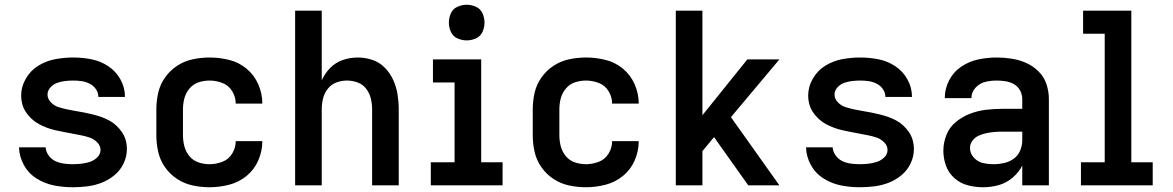

<svg xmlns="http://www.w3.org/2000/svg" viewBox="-20 -780 4936 808"><path d="M286 8Q318 8 349 4Q380 0 409 -11.5Q438 -23 462.5 -43.5Q487 -64 500.5 -93Q514 -122 514 -153Q514 -172 509 -190Q504 -208 493.5 -223.5Q483 -239 469.5 -251.5Q456 -264 439.5 -273Q423 -282 405.5 -288Q388 -294 370 -298.5Q352 -303 334 -306.5Q316 -310 297.5 -313Q279 -316 261 -320Q243 -324 225.5 -329.5Q208 -335 194 -349.5Q180 -364 180 -382Q180 -399 192.5 -412.5Q205 -426 221 -431.5Q237 -437 254 -439Q271 -441 288 -441Q306 -441 323.5 -438.5Q341 -436 357 -428Q373 -420 383.5 -405Q394 -390 394 -372H506Q506 -411 487 -445.5Q468 -480 435.5 -501.5Q403 -523 365 -530.5Q327 -538 288 -538Q250 -538 212.5 -531Q175 -524 142 -504Q109 -484 89 -449.5Q69 -415 69 -377Q69 -359 74 -341Q79 -323 89.5 -307.5Q100 -292 113.5 -279.5Q127 -267 143.5 -258Q160 -249 177.5 -242.5Q195 -236 213 -232Q231 -228 249 -224.5Q267 -221 285.5 -217.5Q304 -214 322 -210.5Q340 -207 357.5 -201Q375 -195 389 -181Q403 -167 403 -149Q403 -131 389 -117.5Q375 -104 357.5 -98.5Q340 -93 322 -91Q304 -89 286 -89Q268 -89 249 -91.5Q230 -94 213 -102Q196 -110 184.5 -126Q173 -142 172 -160H60Q61 -121 80.5 -85.5Q100 -50 134.5 -28.5Q169 -7 208 0.5Q247 8 286 8Z M862 8Q903 8 944 -2.5Q985 -13 1017.5 -39.5Q1050 -66 1067 -105Q1084 -144 1084 -186H972Q972 -158 957 -133.5Q942 -109 915.5 -99Q889 -89 862 -89Q838 -89 815.5 -96.5Q793 -104 777.5 -122.5Q762 -141 756 -164Q750 -187 750 -210V-320Q750 -344 756 -366.5Q762 -389 777.5 -407.5Q793 -426 815.5 -433.5Q838 -441 862 -441Q889 -441 915.5 -431Q942 -421 957 -396.5Q972 -372 972 -344H1084Q1084 -386 1067 -425Q1050 -464 1017.5 -491Q985 -518 944 -528Q903 -538 862 -538Q826 -538 791 -530.5Q756 -523 726 -503.5Q696 -484 675 -454.5Q654 -425 646 -390.5Q638 -356 638 -320V-210Q638 -175 646 -140Q654 -105 675 -75.5Q696 -46 726 -26.5Q756 -7 791 0.5Q826 8 862 8Z M1222 0H1334V-320Q1334 -343 1339.5 -365.5Q1345 -388 1359.5 -406.5Q1374 -425 1395.5 -433Q1417 -441 1440 -441Q1463 -441 1485 -433Q1507 -425 1521 -406.5Q1535 -388 1540.5 -365.5Q1546 -343 1546 -320V0H1658V-320Q1658 -352 1653 -383Q1648 -414 1635 -443Q1622 -472 1599.5 -495Q1577 -518 1547 -528Q1517 -538 1485 -538Q1453 -538 1422.5 -527.5Q1392 -517 1369.5 -494Q1347 -471 1334 -442V-735H1222Z M1793 0H2095V-97H2005V-530H1802V-433H1893V-97H1793ZM1944 -610Q1964 -610 1983 -618.5Q2002 -627 2010.5 -646Q2019 -665 2019 -685Q2019 -705 2010.5 -724Q2002 -743 1983 -751.5Q1964 -760 1944 -760Q1924 -760 1905 -751.5Q1886 -743 1877.5 -724Q1869 -705 1869 -685Q1869 -665 1877.5 -646Q1886 -627 1905 -618.5Q1924 -610 1944 -610Z M2446 8Q2487 8 2528 -2.5Q2569 -13 2601.5 -39.5Q2634 -66 2651 -105Q2668 -144 2668 -186H2556Q2556 -158 2541 -133.5Q2526 -109 2499.5 -99Q2473 -89 2446 -89Q2422 -89 2399.5 -96.5Q2377 -104 2361.5 -122.5Q2346 -141 2340 -164Q2334 -187 2334 -210V-320Q2334 -344 2340 -366.5Q2346 -389 2361.5 -407.5Q2377 -426 2399.5 -433.5Q2422 -441 2446 -441Q2473 -441 2499.5 -431Q2526 -421 2541 -396.5Q2556 -372 2556 -344H2668Q2668 -386 2651 -425Q2634 -464 2601.5 -491Q2569 -518 2528 -528Q2487 -538 2446 -538Q2410 -538 2375 -530.5Q2340 -523 2310 -503.5Q2280 -484 2259 -454.5Q2238 -425 2230 -390.5Q2222 -356 2222 -320V-210Q2222 -175 2230 -140Q2238 -105 2259 -75.5Q2280 -46 2310 -26.5Q2340 -7 2375 0.5Q2410 8 2446 8Z M2824 0H2936V-144L2985 -203L2999 -183L3129 0H3260L3056 -287L3260 -530H3125L2936 -295V-735H2824Z M3598 8Q3630 8 3661 4Q3692 0 3721 -11.5Q3750 -23 3774.5 -43.5Q3799 -64 3812.5 -93Q3826 -122 3826 -153Q3826 -172 3821 -190Q3816 -208 3805.5 -223.5Q3795 -239 3781.5 -251.5Q3768 -264 3751.5 -273Q3735 -282 3717.5 -288Q3700 -294 3682 -298.5Q3664 -303 3646 -306.5Q3628 -310 3609.5 -313Q3591 -316 3573 -320Q3555 -324 3537.5 -329.5Q3520 -335 3506 -349.5Q3492 -364 3492 -382Q3492 -399 3504.5 -412.5Q3517 -426 3533 -431.5Q3549 -437 3566 -439Q3583 -441 3600 -441Q3618 -441 3635.5 -438.5Q3653 -436 3669 -428Q3685 -420 3695.5 -405Q3706 -390 3706 -372H3818Q3818 -411 3799 -445.5Q3780 -480 3747.5 -501.5Q3715 -523 3677 -530.5Q3639 -538 3600 -538Q3562 -538 3524.5 -531Q3487 -524 3454 -504Q3421 -484 3401 -449.5Q3381 -415 3381 -377Q3381 -359 3386 -341Q3391 -323 3401.5 -307.5Q3412 -292 3425.5 -279.5Q3439 -267 3455.5 -258Q3472 -249 3489.5 -242.5Q3507 -236 3525 -232Q3543 -228 3561 -224.5Q3579 -221 3597.5 -217.5Q3616 -214 3634 -210.5Q3652 -207 3669.5 -201Q3687 -195 3701 -181Q3715 -167 3715 -149Q3715 -131 3701 -117.5Q3687 -104 3669.5 -98.5Q3652 -93 3634 -91Q3616 -89 3598 -89Q3580 -89 3561 -91.5Q3542 -94 3525 -102Q3508 -110 3496.5 -126Q3485 -142 3484 -160H3372Q3373 -121 3392.5 -85.5Q3412 -50 3446.5 -28.5Q3481 -7 3520 0.5Q3559 8 3598 8Z M4118 8Q4151 8 4183 -1Q4215 -10 4241 -32Q4267 -54 4282 -83V0H4394V-363Q4394 -395 4384 -425.5Q4374 -456 4351 -479Q4328 -502 4299 -515Q4270 -528 4238 -533Q4206 -538 4175 -538Q4136 -538 4097.5 -530Q4059 -522 4026 -500Q3993 -478 3974.5 -442.5Q3956 -407 3956 -368V-367H4068Q4068 -367 4068 -367Q4068 -367 4068 -367Q4068 -392 4085.5 -411Q4103 -430 4126.5 -435.5Q4150 -441 4175 -441Q4193 -441 4212 -438Q4231 -435 4247.5 -425.5Q4264 -416 4273 -399Q4282 -382 4282 -363V-322H4198Q4164 -322 4129.5 -318Q4095 -314 4062.5 -301.5Q4030 -289 4003 -267Q3976 -245 3963 -212.5Q3950 -180 3950 -146Q3950 -113 3961 -82.5Q3972 -52 3997 -30Q4022 -8 4053.5 0Q4085 8 4117 8ZM4162 -89Q4139 -89 4116.5 -94Q4094 -99 4078 -117Q4062 -135 4062 -157Q4062 -174 4072.5 -188Q4083 -202 4098.5 -209Q4114 -216 4130.5 -219.5Q4147 -223 4164 -224.5Q4181 -226 4198 -226H4282V-189Q4282 -167 4273 -146Q4264 -125 4246 -112Q4228 -99 4206 -94Q4184 -89 4162 -89Z M4529 0H4831V-97H4741V-735H4538V-638H4629V-97H4529Z"/></svg>

Font: Iosevka Sparkle Semibold
Style: Regular
Weight: 600
Designer: Belleve Invis
Foundry: Belleve Invis
Version: Version 4.5.0; ttfautohint (v1.8.3)